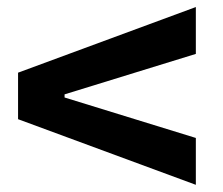

<svg xmlns="http://www.w3.org/2000/svg" viewBox="-20 -616 626 540"><path d="M530.8 -96.2 30.8 -280.8V-411.6L530.8 -596.2V-464.4L161.6 -350.6V-341.8L530.8 -228Z"/></svg>

Font: Cascadia Mono
Style: Bold
Weight: 700
Monospace: yes
Designer: Aaron Bell
Foundry: Saja Typeworks
Version: Version 2404.023; ttfautohint (v1.8.4)